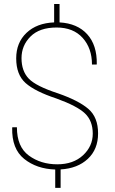

<svg xmlns="http://www.w3.org/2000/svg" viewBox="-20 -832 570 954"><path d="M440.9 -168Q440.9 -231.4 402.3 -268.3Q363.8 -305.2 259.8 -342.8Q154.8 -377.4 107.7 -418.9Q60.5 -460.4 60.5 -542Q60.5 -620.1 111.6 -668.7Q162.6 -717.3 249 -720.7V-812H275.9V-720.7Q364.3 -715.8 413.3 -661.9Q462.4 -607.9 460.9 -513.7L460 -511.2H437Q437 -592.3 390.6 -643.8Q344.2 -695.3 261.2 -695.3Q176.3 -695.3 131.6 -650.6Q86.9 -606 86.9 -543Q86.9 -479 122.8 -441.4Q158.7 -403.8 268.1 -368.2Q370.6 -332.5 418.9 -291Q467.3 -249.5 467.3 -168.9Q467.3 -90.3 416.5 -42.7Q365.7 4.9 281.2 9.8V101.6H254.4V10.3Q162.1 7.3 100.1 -42.5Q38.1 -92.3 40.5 -196.8L41.5 -199.7H64Q64 -102.5 123.3 -59.1Q182.6 -15.6 264.6 -15.6Q344.2 -15.6 392.6 -60.5Q440.9 -105.5 440.9 -168Z"/></svg>

Font: TypoPRO Roboto Slab
Style: Thin
Weight: 250
Designer: Google
Version: Version 1.100263; 2013; ttfautohint (v0.94.20-1c74) -l 8 -r 